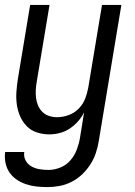

<svg xmlns="http://www.w3.org/2000/svg" viewBox="-29 -540 549 783"><path d="M164 223Q141 223 119 220.5Q97 218 76.5 211Q56 204 38.5 192Q21 180 9.5 163Q-2 146 -6.5 124.5Q-11 103 -8 80H70Q67 99 75.5 114.5Q84 130 99 138.5Q114 147 132 150Q150 153 169 153Q193 153 217.5 143Q242 133 258.5 113.5Q275 94 284 70.5Q293 47 297 23L314 -82Q304 -62 289 -45Q274 -28 255 -15.5Q236 -3 214.5 2.5Q193 8 172 8Q146 8 121.5 0Q97 -8 80 -25.5Q63 -43 53 -66Q43 -89 39.5 -114.5Q36 -140 38 -166.5Q40 -193 44 -219L94 -520H173L121 -208Q118 -191 117 -174Q116 -157 118 -140.5Q120 -124 126.5 -109Q133 -94 144.5 -83Q156 -72 171.5 -67Q187 -62 204 -62Q227 -62 250.5 -70.5Q274 -79 291.5 -96.5Q309 -114 318 -137Q327 -160 331 -183L387 -520H466L374 34Q370 59 362 83.5Q354 108 339.5 130.5Q325 153 305.5 171.5Q286 190 262 202Q238 214 213 218.5Q188 223 164 223Z"/></svg>

Font: Iosevka Fixed
Style: Italic
Weight: 400
Italic angle: -9°
Monospace: yes
Designer: Belleve Invis
Foundry: Belleve Invis
Version: Version 33.2.4